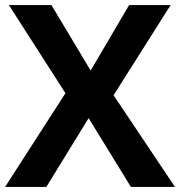

<svg xmlns="http://www.w3.org/2000/svg" viewBox="-20 -734 707 754"><path d="M667 0H494L328 -270L162 0H0L237 -368L15 -714H182L336 -457L487 -714H650L426 -360Z"/></svg>

Font: Noto Sans Devanagari
Style: Bold
Weight: 700
Version: Version 2.003